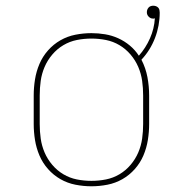

<svg xmlns="http://www.w3.org/2000/svg" viewBox="-20 -644 640 672"><path d="M300 8Q272 8 244 2.5Q216 -3 191.5 -17Q167 -31 148 -52.5Q129 -74 118 -100Q107 -126 102.5 -154Q98 -182 98 -210V-310Q98 -338 102.5 -366Q107 -394 118 -420Q129 -446 148 -467.5Q167 -489 191.5 -503Q216 -517 244 -522.5Q272 -528 300 -528Q324 -528 348 -524Q372 -520 394 -510Q416 -500 434.5 -484.5Q453 -469 466 -449Q490 -476 505 -510Q520 -544 522 -580Q520 -579 518.5 -579Q517 -579 515 -579Q507 -579 500.5 -585.5Q494 -592 494 -601Q494 -606 495.5 -610Q497 -614 500 -617.5Q503 -621 507.5 -622.5Q512 -624 516 -624Q521 -624 525.5 -622.5Q530 -621 533.5 -617.5Q537 -614 538 -609Q539 -604 539 -600Q539 -554 522.5 -511Q506 -468 475 -435Q490 -406 496 -374Q502 -342 502 -310V-210Q502 -182 497.5 -154Q493 -126 482 -100Q471 -74 452 -52.5Q433 -31 408.5 -17Q384 -3 356 2.5Q328 8 300 8ZM300 -11Q326 -11 351 -16Q376 -21 398 -34Q420 -47 437 -67Q454 -87 464 -110.5Q474 -134 477.5 -159Q481 -184 481 -210V-310Q481 -336 477.5 -361Q474 -386 464 -409.5Q454 -433 437 -453Q420 -473 398 -486Q376 -499 351 -504Q326 -509 300 -509Q274 -509 249 -504Q224 -499 202 -486Q180 -473 163 -453Q146 -433 136 -409.5Q126 -386 122.5 -361Q119 -336 119 -310V-210Q119 -184 122.5 -159Q126 -134 136 -110.5Q146 -87 163 -67Q180 -47 202 -34Q224 -21 249 -16Q274 -11 300 -11Z"/></svg>

Font: Iosevka HT Thin Extended
Style: Regular
Weight: 100
Width: 7
Monospace: yes
Designer: Belleve Invis
Foundry: Belleve Invis
Version: Version 32.3.0; ttfautohint (v1.8.4)